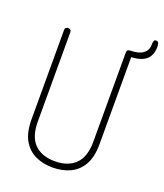

<svg xmlns="http://www.w3.org/2000/svg" viewBox="-151 -930 886 1037"><g transform="rotate(20 292.0 -412.0)"><path d="M274 6Q219 6 175 -14.5Q131 -35 105 -80Q79 -125 79 -200V-714Q79 -723 84.5 -727Q90 -731 97 -731Q104 -731 109.5 -727Q115 -723 115 -714V-200Q115 -113 157 -71.5Q199 -30 274 -30Q349 -30 391.5 -71.5Q434 -113 434 -200V-714Q434 -723 439.5 -727Q445 -731 452 -731Q459 -731 464.5 -727Q470 -723 470 -714V-200Q470 -125 444 -80Q418 -35 373.5 -14.5Q329 6 274 6ZM451 -699V-731Q501 -731 526 -749.5Q551 -768 551 -800Q551 -812 553.5 -821Q556 -830 566 -830Q578 -830 581 -820Q584 -810 584 -800Q584 -770 572 -747Q560 -724 531 -711.5Q502 -699 451 -699Z"/></g></svg>

Font: Dosis ExtraLight ExtraLight
Style: Regular
Weight: 250
Version: Version 3.001; ttfautohint (v1.8.2)